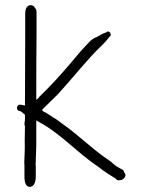

<svg xmlns="http://www.w3.org/2000/svg" viewBox="-20 -708 554 746"><path d="M46 -289C46 -283 49 -279 53 -277H57C64 -274 72 -267 77 -262V-241C75 -232 74 -225 77 -217V-216L76 -161C77 -146 76 -132 76 -119C76 -109 75 -101 75 -93V-92C74 -82 74 -73 75 -64V-22C75 0 80 18 96 18C112 18 119 -1 119 -21V-63C118 -67 118 -70 119 -77C119 -86 119 -98 120 -109C120 -123 121 -137 121 -152V-240L128 -236C217 -189 280 -114 362 -60C385 -41 406 -29 431 -13V-12C436 -8 438 -6 444 -8H446C457 -7 476 -24 463 -37L462 -39V-40C461 -44 460 -46 456 -49C439 -57 426 -65 412 -79C405 -84 395 -91 385 -98C329 -138 283 -184 228 -223L198 -245C183 -253 168 -265 153 -273C150 -273 145 -278 143 -280L146 -284C164 -302 186 -323 204 -341C242 -382 280 -429 318 -471C328 -483 339 -494 348 -504L363 -519C377 -533 392 -547 403 -562V-563L408 -567C414 -574 408 -586 398 -586L393 -582H392C380 -578 369 -572 354 -563H353C343 -559 335 -553 327 -545L313 -530C302 -519 291 -506 280 -493C244 -450 208 -408 168 -367L133 -332H132C132 -332 132 -330 130 -328L121 -320V-341C121 -390 121 -527 122 -576V-661C122 -663 121 -666 121 -670C121 -671 119 -673 117 -675V-676L116 -677C114 -683 107 -688 100 -688C85 -688 78 -674 78 -656V-581C78 -517 77 -369 77 -304V-298C71 -299 60 -302 56 -301H53C50 -299 46 -294 46 -289ZM318 -469Z"/></svg>

Font: Scribbler
Style: Lt
Weight: 300
Designer: Mew Too
Foundry: Cannot Into Space Fonts
Version: Version 1.001